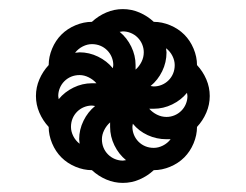

<svg xmlns="http://www.w3.org/2000/svg" viewBox="-20 -551 540 422"><path d="M250 -198Q252 -198 253.5 -198.5Q255 -199 257 -199Q241 -212 231.5 -231.5Q222 -251 222 -272V-282Q214 -275 209 -265Q204 -255 204 -245Q204 -235 207.5 -226.5Q211 -218 217.5 -211.5Q224 -205 232.5 -201.5Q241 -198 250 -198ZM228 -401Q228 -402 228.5 -404Q229 -406 229 -408Q229 -417 225.5 -425.5Q222 -434 215.5 -440.5Q209 -447 200.5 -450.5Q192 -454 182 -454Q172 -454 162 -449Q152 -444 145 -435Q148 -435 150 -435.5Q152 -436 155 -436Q176 -436 195.5 -426.5Q215 -417 228 -401ZM278 -398Q286 -405 291 -415Q296 -425 296 -436Q296 -445 292.5 -453.5Q289 -462 282.5 -468.5Q276 -475 267.5 -478.5Q259 -482 250 -482Q248 -482 246.5 -481.5Q245 -481 243 -481Q259 -468 268.5 -448.5Q278 -429 278 -408ZM346 -294Q355 -294 363.5 -297.5Q372 -301 378.5 -307.5Q385 -314 388.5 -322.5Q392 -331 392 -340Q392 -342 391.5 -343.5Q391 -345 391 -347Q378 -331 358.5 -321.5Q339 -312 318 -312H308Q315 -304 325 -299Q335 -294 346 -294ZM109 -333Q122 -349 141.5 -358.5Q161 -368 182 -368H192Q185 -376 175 -381Q165 -386 155 -386Q145 -386 136.5 -382.5Q128 -379 121.5 -372.5Q115 -366 111.5 -357.5Q108 -349 108 -340Q108 -338 108.5 -336.5Q109 -335 109 -333ZM155 -235Q155 -238 154.5 -240Q154 -242 154 -245Q154 -266 163.5 -285.5Q173 -305 189 -318Q188 -318 186 -318.5Q184 -319 182 -319Q173 -319 164.5 -315.5Q156 -312 149.5 -305.5Q143 -299 139.5 -290.5Q136 -282 136 -272Q136 -262 141 -252Q146 -242 155 -235ZM318 -226Q328 -226 338 -231Q348 -236 355 -245H346Q324 -245 304.5 -254Q285 -263 272 -279Q272 -278 271.5 -276Q271 -274 271 -272Q271 -263 274.5 -254.5Q278 -246 284.5 -239.5Q291 -233 299.5 -229.5Q308 -226 318 -226ZM318 -361Q327 -361 335.5 -364.5Q344 -368 350.5 -374.5Q357 -381 360.5 -389.5Q364 -398 364 -408Q364 -418 359 -428Q354 -438 345 -445Q345 -442 345.5 -440Q346 -438 346 -436Q346 -414 336.5 -394.5Q327 -375 311 -362Q312 -362 314 -361.5Q316 -361 318 -361ZM250 -149Q231 -149 213.5 -156.5Q196 -164 182 -177Q164 -177 146 -184.5Q128 -192 115 -205Q102 -218 94.5 -236Q87 -254 87 -272Q74 -286 66.5 -303.5Q59 -321 59 -340Q59 -359 66.5 -376.5Q74 -394 87 -408Q87 -426 94.5 -444Q102 -462 115 -475Q128 -488 146 -495.5Q164 -503 182 -503Q196 -516 213.5 -523.5Q231 -531 250 -531Q269 -531 286.5 -523.5Q304 -516 318 -503Q336 -503 354 -495.5Q372 -488 385 -475Q398 -462 405.5 -444Q413 -426 413 -408Q426 -394 433.5 -376.5Q441 -359 441 -340Q441 -321 433.5 -303.5Q426 -286 413 -272Q413 -254 405.5 -236Q398 -218 385 -205Q372 -192 354 -184.5Q336 -177 318 -177Q304 -164 286.5 -156.5Q269 -149 250 -149Z"/></svg>

Font: Iosevka Fixed
Style: Bold
Weight: 700
Monospace: yes
Designer: Belleve Invis
Foundry: Belleve Invis
Version: Version 32.3.0